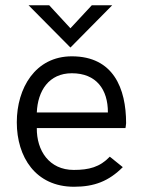

<svg xmlns="http://www.w3.org/2000/svg" viewBox="-20 -710 547 736"><path d="M250 -527.8 410.2 -689.9H332L250 -601.6L168.5 -689.9H89.4ZM263.7 5.9C341.8 5.9 397 -15.6 450.7 -69.3L400.9 -109.4C362.8 -69.3 320.8 -58.6 262.7 -58.6C168.5 -58.6 120.1 -132.8 121.1 -219.2H460.9C460.9 -219.2 463.4 -231.9 463.4 -237.8C463.4 -370.6 415 -494.1 255.4 -494.1C115.2 -494.1 44.4 -372.1 44.4 -241.2C44.4 -108.4 116.2 5.9 263.7 5.9ZM121.1 -278.8C124.5 -361.3 167 -429.2 255.4 -429.2C349.1 -429.2 394 -367.2 393.6 -278.8Z"/></svg>

Font: HK Grotesk
Style: Regular
Weight: 400
Designer: Alfredo Marco Pradil and Stefan Peev
Foundry: Hanken Design Co.
Version: Version 1.045;PS 001.045;hotconv 1.0.88;makeotf.lib2.5.64775